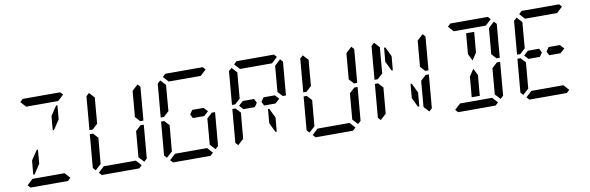

<svg xmlns="http://www.w3.org/2000/svg" viewBox="-60 -1582 6649 2165"><g transform="rotate(-10 3264.0 -500.0)"><path d="M307 -407 293 -247 222 -139H206L220 -298L293 -407ZM204 -969 237 -1000H666L694 -969L627 -907H625H490H397H262H260ZM612 -31 579 0H150L122 -31L189 -93H191H326H419H554H556ZM594 -861H610L596 -702L523 -593H509L523 -753Z M908 -64 880 -95 913 -477H950L958 -467L1001 -421L983 -218L976 -139L975 -125ZM1428 -31 1395 0H966L938 -31L1005 -93H1007H1142H1235H1370H1372ZM1433 -421 1494 -477H1531L1498 -95L1464 -64L1408 -125L1409 -139L1416 -218ZM1540 -936 1568 -905 1535 -523H1498L1447 -579L1450 -607L1465 -782L1472 -861L1473 -874ZM1015 -579 954 -523H917L950 -905L984 -936L1040 -875L1039 -861L1032 -782Z M1836 -969 1869 -1000H2298L2326 -969L2259 -907H2257H2122H2029H1894H1892ZM1724 -64 1696 -95 1729 -477H1766L1774 -467L1817 -421L1799 -218L1792 -139L1791 -125ZM2244 -31 2211 0H1782L1754 -31L1821 -93H1823H1958H2051H2186H2188ZM2249 -421 2310 -477H2347L2314 -95L2280 -64L2224 -125L2225 -139L2232 -218ZM1831 -579 1770 -523H1733L1766 -905L1800 -936L1856 -875L1855 -861L1848 -782ZM2228 -546 2270 -500 2219 -454H2206H2129H2089L2066 -499L2098 -546H2124Z M2668 -454 2626 -500 2677 -546H2780H2806L2829 -499L2798 -454H2682ZM2652 -969 2685 -1000H3114L3142 -969L3075 -907H3073H2938H2845H2710H2708ZM2941 -407H2955L3008 -298L2994 -139H2979L2927 -247ZM2540 -64 2512 -95 2545 -477H2582L2590 -467L2633 -421L2615 -218L2608 -139L2607 -125ZM3172 -936 3200 -905 3167 -523H3130L3079 -579L3082 -607L3097 -782L3104 -861L3105 -874ZM2647 -579 2586 -523H2549L2582 -905L2616 -936L2672 -875L2671 -861L2664 -782ZM3044 -546 3086 -500 3035 -454H3022H2945H2905L2882 -499L2914 -546H2940Z M3356 -64 3328 -95 3361 -477H3398L3406 -467L3449 -421L3431 -218L3424 -139L3423 -125ZM3876 -31 3843 0H3414L3386 -31L3453 -93H3455H3590H3683H3818H3820ZM3881 -421 3942 -477H3979L3946 -95L3912 -64L3856 -125L3857 -139L3864 -218ZM3988 -936 4016 -905 3983 -523H3946L3895 -579L3898 -607L3913 -782L3920 -861L3921 -874ZM3463 -579 3402 -523H3365L3398 -905L3432 -936L3488 -875L3487 -861L3480 -782Z M4403 -593H4389L4336 -702L4350 -861H4365L4417 -753ZM4573 -407H4587L4640 -298L4626 -139H4611L4559 -247ZM4172 -64 4144 -95 4177 -477H4214L4222 -467L4265 -421L4247 -218L4240 -139L4239 -125ZM4697 -421 4758 -477H4795L4762 -95L4728 -64L4672 -125L4673 -139L4680 -218ZM4804 -936 4832 -905 4799 -523H4762L4711 -579L4714 -607L4729 -782L4736 -861L4737 -874ZM4279 -579 4218 -523H4181L4214 -905L4248 -936L4304 -875L4303 -861L4296 -782Z M5320 -157 5319 -139H5226L5243 -327L5247 -373L5300 -453L5339 -372L5335 -327ZM5100 -969 5133 -1000H5562L5590 -969L5523 -907H5521H5386H5293H5158H5156ZM5289 -861H5382L5365 -673L5361 -627L5308 -546L5269 -625L5273 -673ZM5508 -31 5475 0H5046L5018 -31L5085 -93H5087H5222H5315H5450H5452ZM5513 -421 5574 -477H5611L5578 -95L5544 -64L5488 -125L5489 -139L5496 -218ZM5620 -936 5648 -905 5615 -523H5578L5527 -579L5530 -607L5545 -782L5552 -861L5553 -874Z M5932 -454 5890 -500 5941 -546H6044H6070L6093 -499L6062 -454H5946ZM5916 -969 5949 -1000H6378L6406 -969L6339 -907H6337H6202H6109H5974H5972ZM5804 -64 5776 -95 5809 -477H5846L5854 -467L5897 -421L5879 -218L5872 -139L5871 -125ZM6324 -31 6291 0H5862L5834 -31L5901 -93H5903H6038H6131H6266H6268ZM5911 -579 5850 -523H5813L5846 -905L5880 -936L5936 -875L5935 -861L5928 -782ZM6308 -546 6350 -500 6299 -454H6286H6209H6169L6146 -499L6178 -546H6204Z"/></g></svg>

Font: DSEG14 Classic Mini
Style: Italic
Weight: 400
Italic angle: -5°
Designer: Keshikan(Twitter:@keshinomi_88pro)
Version: Version 0.46